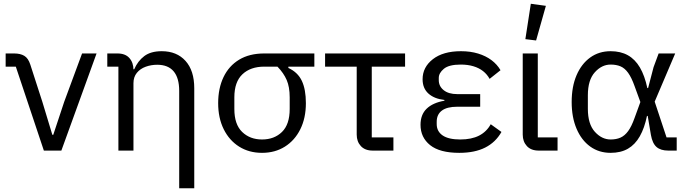

<svg xmlns="http://www.w3.org/2000/svg" viewBox="-20 -800 3651 1020"><path d="M306 0H213L64 -446H10V-516H55Q88 -516 109 -503.5Q130 -491 141 -457L205 -259L258 -84H263L321 -259L416 -516H493Z M689 0H609V-446H550V-516H604Q646 -516 667.5 -491.5Q689 -467 689 -429V-427L644 -432H693Q712 -476 746.5 -502Q781 -528 839 -528Q919 -528 965.5 -476.5Q1012 -425 1012 -331V200H932V-317Q932 -386 902.5 -421Q873 -456 815 -456Q783 -456 754 -445.5Q725 -435 707 -413Q689 -391 689 -358Z M1650 -446H1512V-439Q1562 -416 1583.5 -370.5Q1605 -325 1605 -252Q1605 -173 1575.5 -113.5Q1546 -54 1493.5 -21Q1441 12 1372 12Q1303 12 1250.5 -21Q1198 -54 1168.5 -113.5Q1139 -173 1139 -252Q1139 -331 1167.5 -390.5Q1196 -450 1250.5 -483Q1305 -516 1384 -516H1650ZM1454 -446H1384Q1311 -446 1268 -405.5Q1225 -365 1225 -283V-221Q1225 -139 1266.5 -99Q1308 -59 1372 -59Q1437 -59 1478 -99Q1519 -139 1519 -221V-283Q1519 -338 1503 -375Q1487 -412 1454 -446Z M2070 0H1960Q1919 0 1897 -24Q1875 -48 1875 -85V-446H1707V-516H2132V-446H1955V-70H2070Z M2587 -140 2644 -99Q2613 -44 2557.5 -16Q2502 12 2420 12Q2316 12 2265 -29Q2214 -70 2214 -137Q2214 -191 2246.5 -222.5Q2279 -254 2341 -265V-269Q2287 -275 2256 -303Q2225 -331 2225 -379Q2225 -443 2279.5 -485.5Q2334 -528 2429 -528Q2479 -528 2520 -515.5Q2561 -503 2591 -480.5Q2621 -458 2639 -427L2581 -381Q2568 -405 2546.5 -422Q2525 -439 2495 -448Q2465 -457 2428 -457Q2365 -457 2338 -434.5Q2311 -412 2311 -386V-374Q2311 -342 2337 -321Q2363 -300 2409 -300H2531V-233H2409Q2355 -233 2327.5 -212.5Q2300 -192 2300 -153V-141Q2300 -102 2331.5 -80.5Q2363 -59 2425 -59Q2485 -59 2525 -79.5Q2565 -100 2587 -140Z M2942 -70V0H2842Q2801 0 2779 -24Q2757 -48 2757 -85V-516H2837V-70ZM2880 -769 2828 -585 2771 -592 2800 -780Z M3575 -70V0H3530Q3490 0 3468 -19Q3446 -38 3438 -83L3421 -184H3417Q3404 -120 3379 -76Q3354 -32 3316 -10Q3278 12 3224 12Q3162 12 3115.5 -21.5Q3069 -55 3043 -116Q3017 -177 3017 -258Q3017 -340 3043 -400.5Q3069 -461 3115.5 -494.5Q3162 -528 3224 -528Q3277 -528 3315.5 -506.5Q3354 -485 3379.5 -441.5Q3405 -398 3419 -332H3423L3452 -443L3479 -516H3567L3458 -260L3521 -70ZM3224 -59Q3254 -59 3276.5 -69Q3299 -79 3317 -103.5Q3335 -128 3351 -173L3382 -258L3351 -343Q3335 -388 3317 -413Q3299 -438 3276.5 -447.5Q3254 -457 3224 -457Q3177 -457 3140 -416Q3103 -375 3103 -294V-222Q3103 -141 3140 -100Q3177 -59 3224 -59Z"/></svg>

Font: IBM Plex Sans
Style: Regular
Weight: 400
Designer: Mike Abbink, Paul van der Laan, Pieter van Rosmalen
Foundry: Bold Monday
Version: Version 3.201